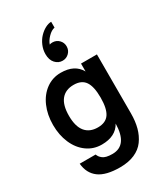

<svg xmlns="http://www.w3.org/2000/svg" viewBox="-260 -980 1131 1307"><g transform="rotate(-30 306.0 -326.5)"><path d="M287.1 -424.8Q223.1 -424.8 189 -383.3Q154.8 -341.8 154.8 -257.8Q154.8 -173.8 189 -132.3Q223.1 -90.8 287.1 -90.8Q349.1 -90.8 376.5 -131.1Q403.8 -171.4 403.8 -257.8Q403.8 -344.2 376.5 -384.5Q349.1 -424.8 287.1 -424.8ZM403.8 -53.2Q361.3 23.9 252 23.9Q187.5 23.9 136.7 -12.7Q85.9 -49.3 57.9 -113.5Q29.8 -177.7 29.8 -257.8Q29.8 -337.9 57.9 -402.1Q85.9 -466.3 136.7 -503.2Q187.5 -540 252 -540Q361.3 -540 403.8 -462.9V-524.9H528.8V-62Q528.8 0.5 515.4 50.3Q502 100.1 473.6 139.2Q445.3 178.2 396.7 199.2Q348.1 220.2 282.2 220.2Q171.9 220.2 117.2 179.7Q62.5 139.2 55.2 61H180.2Q184.6 72.3 190.2 80.1Q195.8 87.9 206.8 96.9Q217.8 106 236.8 110.6Q255.9 115.2 282.2 115.2Q400.9 115.2 403.8 -53.2ZM377.9 -675.8Q377.9 -645.5 356.9 -624.8Q335.9 -604 306.2 -604Q273.4 -604 249.8 -629.6Q226.1 -655.3 226.1 -701.2Q226.1 -735.8 240.2 -768.6Q254.4 -801.3 275.9 -823.7Q297.4 -846.2 322.5 -859.6Q347.7 -873 370.1 -873V-827.1Q344.2 -822.3 318.6 -796.1Q293 -770 284.2 -743.2Q293.5 -747.1 306.2 -747.1Q336.4 -747.1 357.2 -726.3Q377.9 -705.6 377.9 -675.8Z"/></g></svg>

Font: Miedinger*
Style: Bold
Weight: 700
Version: Version 001.000